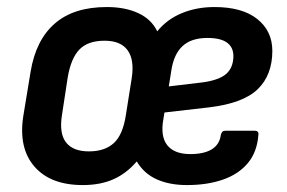

<svg xmlns="http://www.w3.org/2000/svg" viewBox="-20 -523 827 554"><path d="M218.7 11Q125.6 11 79.2 -42.6Q32.7 -96.3 47.4 -189.2L68.3 -316Q83.3 -407.4 138 -455Q192.6 -502.7 288.3 -502.7Q341 -502.7 378.9 -485.1Q416.9 -467.6 433.7 -432.6Q462.1 -467.6 504.8 -485.1Q547.5 -502.7 598.9 -502.7Q679.1 -502.7 722.5 -468Q765.8 -433.3 765.8 -376.4Q765.8 -306.7 723.8 -265.8Q681.8 -224.9 583 -213.2L454.5 -198.4L451.5 -179.8Q442.3 -129.5 462.7 -103.9Q483.1 -78.4 529.2 -78.4Q568.6 -78.4 591.1 -92.2Q613.5 -106 617.1 -133.3Q619.7 -145.7 629.5 -145.7H714.7Q727.5 -145.7 725.5 -133.3Q721.8 -84.1 694.9 -52.1Q668 -20.1 622.9 -4.6Q577.9 11 519.4 11Q469.3 11 432.4 -5.5Q395.4 -22.1 374.6 -57.3Q345.7 -23.1 308 -6.1Q270.4 11 218.7 11ZM236.5 -86.2Q282.6 -86.2 308.7 -110.4Q334.8 -134.6 343.3 -191.7L360.2 -298.3Q368.1 -350.5 348.2 -378Q328.3 -405.5 281.8 -405.5Q233.5 -405.5 209.1 -380.1Q184.8 -354.8 175.5 -300.3L159.1 -193Q150.1 -138.9 170.2 -112.5Q190.3 -86.2 236.5 -86.2ZM467 -273.7 566.2 -285.5Q612.3 -292.1 632.6 -309.7Q652.9 -327.4 653.5 -360.6Q653.5 -386.9 634.8 -400.2Q616.1 -413.5 578.6 -413.5Q531.8 -413.5 506.5 -389.8Q481.1 -366.1 474.2 -318.4Z"/></svg>

Font: Sofia Sans Semi Condensed
Style: Italic
Weight: 400
Italic angle: -9°
Designer: Botio Nikoltchev, Ani Petrova
Foundry: lettersoup
Version: Version 4.101